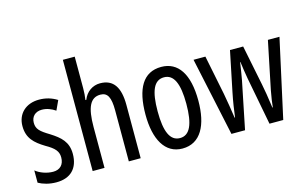

<svg xmlns="http://www.w3.org/2000/svg" viewBox="-93 -1009 2019 1267"><g transform="rotate(-15 916.5 -375.0)"><path d="M307 -144C307 -226 262 -265 196 -307C133 -345 111 -365 111 -408C111 -450 139 -478 184 -478C217 -478 248 -466 276 -447L306 -512C269 -535 229 -547 183 -547C94 -547 33 -491 33 -406C33 -323 78 -283 145 -242C205 -208 227 -183 227 -141C227 -92 199 -63 152 -63C108 -63 62 -80 33 -104V-20C63 -3 105 10 155 10C251 10 307 -45 307 -144Z M485 -545V-760H404V0H485V-279C485 -413 514 -474 583 -474C632 -474 651 -438 651 -348V0H732V-364C732 -483 692 -547 600 -547C550 -547 505 -517 485 -465H479C483 -489 485 -516 485 -545Z M1198 -269C1198 -452 1132 -547 1018 -547C894 -547 837 -446 837 -269C837 -101 897 10 1016 10C1141 10 1198 -102 1198 -269ZM920 -269C920 -407 949 -476 1018 -476C1085 -476 1116 -407 1116 -269C1116 -130 1085 -61 1018 -61C950 -61 920 -132 920 -269Z M1550 -325 1612 0H1706L1824 -537H1745L1678 -212C1669 -164 1663 -124 1661 -98H1658C1648 -170 1639 -227 1631 -264L1576 -537H1486L1430 -265C1417 -202 1409 -146 1403 -98H1400C1392 -155 1382 -214 1372 -269L1318 -537H1237L1352 0H1445L1511 -325C1518 -361 1524 -404 1530 -443H1532C1537 -406 1543 -363 1550 -325Z"/></g></svg>

Font: Noto Sans Arabic UI XCn
Style: Regular
Weight: 400
Width: 2
Designer: Monotype Design Team, Nadine Chahine and Nizar Qandah
Foundry: Monotype Imaging Inc.
Version: Version 2.010